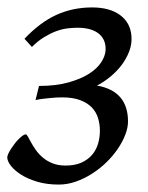

<svg xmlns="http://www.w3.org/2000/svg" viewBox="-21 -477 398 517"><path d="M323.7 -149.9Q323.7 -133.3 316.4 -114.3Q309.1 -95.2 296.1 -76.2Q283.2 -57.1 265.4 -39.8Q247.6 -22.5 226.8 -9.3Q206.1 3.9 183.3 12Q160.6 20 137.2 20Q105.5 20 79.8 12.5Q54.2 4.9 36.4 -6.3Q18.6 -17.6 8.8 -30Q-1 -42.5 -1.5 -52.7Q-1.5 -56.6 1.2 -62.7Q3.9 -68.8 8.3 -75.7Q12.7 -82.5 18.1 -89.6Q23.4 -96.7 29.1 -102.3Q34.7 -107.9 39.8 -111.6Q44.9 -115.2 48.3 -115.2Q50.8 -115.2 54.2 -109.1Q57.6 -103 62.7 -93.5Q67.9 -84 75.4 -73.2Q83 -62.5 94 -53Q105 -43.5 120.1 -37.4Q135.3 -31.2 155.8 -31.2Q181.2 -31.2 198.7 -39.3Q216.3 -47.4 227.3 -60.5Q238.3 -73.7 243.2 -90.6Q248 -107.4 248 -125Q248 -142.1 243.2 -158.4Q238.3 -174.8 226.6 -187.3Q214.8 -199.7 195.1 -207.3Q175.3 -214.8 146 -214.8Q140.1 -214.8 131.3 -214.4Q122.6 -213.9 112.5 -212.9Q102.5 -211.9 92.8 -210.7Q83 -209.5 74.7 -207.5L84 -245.6Q129.4 -245.6 162.8 -254.9Q196.3 -264.2 218.3 -278.1Q240.2 -292 251.2 -308.8Q262.2 -325.7 263.2 -340.8Q265.1 -369.6 245.4 -386Q225.6 -402.3 187.5 -402.3Q174.3 -402.3 159.4 -400.4Q144.5 -398.4 129.2 -392.6Q113.8 -386.7 97.4 -376.7Q81.1 -366.7 64.9 -350.6L44.9 -372.6Q86.4 -416.5 130.6 -436.8Q174.8 -457 227.1 -457Q274.4 -457 302.5 -436.3Q330.6 -415.5 333 -378.9Q334.5 -358.4 326.9 -338.6Q319.3 -318.8 306.2 -301.5Q293 -284.2 275.6 -270Q258.3 -255.9 240.2 -246.6Q323.7 -231.9 323.7 -149.9Z"/></svg>

Font: Gentium Plus
Style: Italic
Weight: 400
Italic angle: -8°
Designer: J. Victor Gaultney, Annie Olsen, Iska Routamaa
Foundry: SIL International
Version: Version 1.510